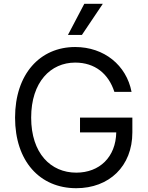

<svg xmlns="http://www.w3.org/2000/svg" viewBox="-20 -986 783 1016"><path d="M585.2 -500H676.1C649.1 -640.6 531.2 -737.2 377.8 -737.2C191.4 -737.2 59.7 -593.8 59.7 -363.6C59.7 -133.5 190.3 9.9 383.5 9.9C556.8 9.9 680.4 -105.5 680.4 -285.5V-363.6H403.4V-285.5H595.2C592.7 -154.8 506.7 -72.4 383.5 -72.4C248.6 -72.4 144.9 -174.7 144.9 -363.6C144.9 -552.6 248.6 -654.8 377.8 -654.8C483 -654.8 554.3 -595.5 585.2 -500ZM339.5 -801.1H413.4L524.1 -965.9H426.1Z"/></svg>

Font: Margiela Sans
Style: Regular
Weight: 400
Designer: Stefan Endress, Andreas Faust
Version: Version 1.100;FEAKit 1.0